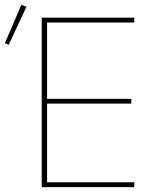

<svg xmlns="http://www.w3.org/2000/svg" viewBox="-42 -771 644 791"><path d="M-5.9 -586.9 -22 -592.8 45.9 -751 66.9 -743.2ZM129.9 0V-698.2H511.2V-678.2H151.9V-363.8H499V-344.2H151.9V-20H511.2V0Z"/></svg>

Font: Anuphan Thin
Style: Regular
Weight: 250
Designer: Mike Abbink, Paul van der Laan, Pieter van Rosmalen, Mint Tantisuwanna
Foundry: Bold Monday; Cadson Demak
Version: Version 3.002;hotconv 1.0.109;makeotfexe 2.5.65596